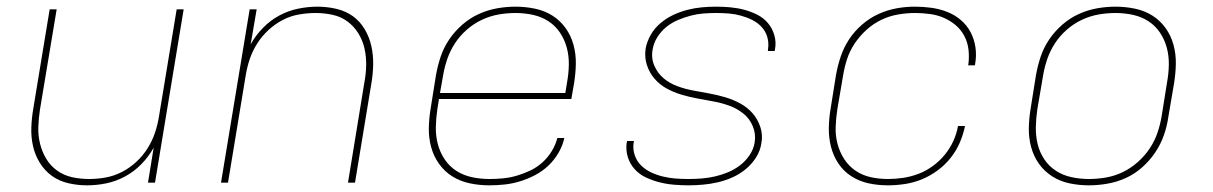

<svg xmlns="http://www.w3.org/2000/svg" viewBox="-20 -548 3640 576"><path d="M241 8Q212 8 184.5 1.5Q157 -5 135.5 -20.5Q114 -36 99.5 -59.5Q85 -83 79 -110Q73 -137 74 -165.5Q75 -194 80 -223L129 -520H150L100 -220Q96 -194 95 -168Q94 -142 100 -117.5Q106 -93 118.5 -72Q131 -51 151 -36.5Q171 -22 196 -16.5Q221 -11 247 -11Q272 -11 297 -15.5Q322 -20 345.5 -32Q369 -44 389 -62.5Q409 -81 423 -103.5Q437 -126 445 -150Q453 -174 457 -199L510 -520H531L445 0H424L441 -105Q426 -78 404 -55.5Q382 -33 355 -18.5Q328 -4 299 2Q270 8 241 8Z M643 0 729 -520H750L732 -415Q747 -442 769 -464.5Q791 -487 818 -501.5Q845 -516 874.5 -522Q904 -528 932 -528Q961 -528 989 -521.5Q1017 -515 1038.5 -499.5Q1060 -484 1074 -460.5Q1088 -437 1094 -410Q1100 -383 1099.5 -354.5Q1099 -326 1094 -297L1045 0H1024L1073 -300Q1078 -326 1078.5 -352Q1079 -378 1073.5 -402.5Q1068 -427 1055 -448Q1042 -469 1022.5 -483.5Q1003 -498 978 -503.5Q953 -509 926 -509Q902 -509 876.5 -504.5Q851 -500 828 -488Q805 -476 785 -457.5Q765 -439 751 -416.5Q737 -394 729 -370Q721 -346 717 -321L664 0Z M1448 8Q1418 8 1389.5 2Q1361 -4 1337.5 -18.5Q1314 -33 1297.5 -56Q1281 -79 1273.5 -106.5Q1266 -134 1266.5 -163.5Q1267 -193 1272 -223L1288 -323Q1293 -351 1302 -378Q1311 -405 1327.5 -429.5Q1344 -454 1367 -474Q1390 -494 1416.5 -506Q1443 -518 1471 -523Q1499 -528 1527 -528Q1556 -528 1585 -522Q1614 -516 1637.5 -501Q1661 -486 1677 -463.5Q1693 -441 1700.5 -413.5Q1708 -386 1707.5 -356.5Q1707 -327 1702 -297L1694 -251H1297L1292 -220Q1288 -193 1287.5 -166.5Q1287 -140 1293.5 -115.5Q1300 -91 1314 -70Q1328 -49 1349 -35.5Q1370 -22 1395.5 -16.5Q1421 -11 1448 -11Q1469 -11 1489.5 -13Q1510 -15 1530.5 -21Q1551 -27 1571 -36.5Q1591 -46 1607.5 -61Q1624 -76 1635.5 -95Q1647 -114 1652 -134H1673Q1668 -111 1655.5 -89.5Q1643 -68 1625 -51Q1607 -34 1585 -22.5Q1563 -11 1540 -4Q1517 3 1494 5.5Q1471 8 1448 8ZM1300 -269H1676L1681 -300Q1686 -327 1686.5 -353.5Q1687 -380 1680.5 -404.5Q1674 -429 1660 -450Q1646 -471 1625 -484.5Q1604 -498 1578.5 -503.5Q1553 -509 1526 -509Q1501 -509 1475.5 -504.5Q1450 -500 1425.5 -488.5Q1401 -477 1380 -458.5Q1359 -440 1344.5 -417.5Q1330 -395 1321.5 -370Q1313 -345 1309 -320Z M2045 8Q2023 8 2000.5 6Q1978 4 1957 -1.5Q1936 -7 1917 -16Q1898 -25 1884 -40.5Q1870 -56 1863.5 -76.5Q1857 -97 1860 -120Q1861 -121 1861 -122.5Q1861 -124 1861 -125H1882Q1882 -124 1881.5 -123Q1881 -122 1881 -121Q1878 -101 1884 -83Q1890 -65 1903 -52Q1916 -39 1933 -31Q1950 -23 1968.5 -18.5Q1987 -14 2006 -12.5Q2025 -11 2045 -11Q2065 -11 2084.5 -12.5Q2104 -14 2124 -18.5Q2144 -23 2163.5 -31Q2183 -39 2200 -52Q2217 -65 2229 -83Q2241 -101 2244 -121Q2248 -146 2238.5 -169Q2229 -192 2210.5 -207Q2192 -222 2169 -230.5Q2146 -239 2121.5 -243.5Q2097 -248 2072.5 -252.5Q2048 -257 2024.5 -264Q2001 -271 1980 -282.5Q1959 -294 1943.5 -312Q1928 -330 1920.5 -353.5Q1913 -377 1917 -403Q1921 -424 1932.5 -444Q1944 -464 1962 -479Q1980 -494 2000.5 -503.5Q2021 -513 2042.5 -518.5Q2064 -524 2085.5 -526Q2107 -528 2128 -528Q2150 -528 2171.5 -526Q2193 -524 2213.5 -518.5Q2234 -513 2252.5 -503.5Q2271 -494 2284 -478.5Q2297 -463 2303 -442.5Q2309 -422 2305 -400Q2305 -399 2304.5 -397.5Q2304 -396 2304 -395H2283Q2284 -396 2284 -397Q2284 -398 2284 -400Q2287 -419 2282 -436.5Q2277 -454 2265 -467Q2253 -480 2237 -488Q2221 -496 2203 -501Q2185 -506 2166.5 -507.5Q2148 -509 2128 -509Q2109 -509 2090 -507.5Q2071 -506 2052 -501Q2033 -496 2014 -488Q1995 -480 1979 -467Q1963 -454 1952 -436.5Q1941 -419 1938 -400Q1933 -374 1943 -351Q1953 -328 1971 -313Q1989 -298 2012 -289.5Q2035 -281 2059.5 -276.5Q2084 -272 2108.5 -267.5Q2133 -263 2156.5 -256Q2180 -249 2201 -237.5Q2222 -226 2237.5 -208.5Q2253 -191 2261 -167Q2269 -143 2264 -118Q2261 -96 2248 -75.5Q2235 -55 2216.5 -40Q2198 -25 2176.5 -15.5Q2155 -6 2133 -1Q2111 4 2089 6Q2067 8 2045 8Z M2644 8Q2614 8 2586 2Q2558 -4 2534.5 -19Q2511 -34 2495.5 -57Q2480 -80 2473 -107.5Q2466 -135 2466.5 -164.5Q2467 -194 2472 -223L2488 -323Q2493 -351 2502 -378Q2511 -405 2527 -429.5Q2543 -454 2566 -474Q2589 -494 2615.5 -506Q2642 -518 2669.5 -523Q2697 -528 2725 -528Q2750 -528 2775 -524.5Q2800 -521 2822.5 -512Q2845 -503 2863 -487.5Q2881 -472 2892 -451Q2903 -430 2906.5 -405Q2910 -380 2905 -354Q2905 -354 2905 -353.5Q2905 -353 2905 -352H2884Q2884 -353 2884.5 -353.5Q2885 -354 2885 -354Q2888 -377 2885.5 -399Q2883 -421 2873 -440Q2863 -459 2847 -472.5Q2831 -486 2811.5 -494.5Q2792 -503 2769.5 -506Q2747 -509 2725 -509Q2700 -509 2674 -504.5Q2648 -500 2624 -488.5Q2600 -477 2579.5 -458.5Q2559 -440 2544 -417.5Q2529 -395 2521 -370Q2513 -345 2509 -320L2492 -220Q2488 -194 2487 -167.5Q2486 -141 2492.5 -116.5Q2499 -92 2512.5 -71Q2526 -50 2546.5 -36Q2567 -22 2592 -16.5Q2617 -11 2644 -11Q2667 -11 2690 -14.5Q2713 -18 2735.5 -26.5Q2758 -35 2778.5 -50Q2799 -65 2814.5 -84Q2830 -103 2840 -125Q2850 -147 2854 -170H2875Q2870 -145 2859.5 -120.5Q2849 -96 2832 -74.5Q2815 -53 2792.5 -36.5Q2770 -20 2745.5 -10Q2721 0 2695 4Q2669 8 2644 8Z M3247 8Q3217 8 3188.5 2Q3160 -4 3136.5 -19Q3113 -34 3097 -56.5Q3081 -79 3073.5 -106.5Q3066 -134 3066.5 -163.5Q3067 -193 3072 -223L3088 -323Q3093 -351 3102 -378Q3111 -405 3127.5 -429.5Q3144 -454 3167 -474Q3190 -494 3216.5 -506Q3243 -518 3271 -523Q3299 -528 3327 -528Q3356 -528 3385 -522Q3414 -516 3437.5 -501Q3461 -486 3477 -463.5Q3493 -441 3500.5 -413.5Q3508 -386 3507.5 -356.5Q3507 -327 3502 -297L3485 -197Q3481 -169 3471.5 -142Q3462 -115 3445.5 -90.5Q3429 -66 3406.5 -46Q3384 -26 3357.5 -14Q3331 -2 3302.5 3Q3274 8 3247 8ZM3247 -11Q3272 -11 3298 -15.5Q3324 -20 3348 -31.5Q3372 -43 3393 -61.5Q3414 -80 3429 -102.5Q3444 -125 3452.5 -150Q3461 -175 3465 -200L3481 -300Q3486 -327 3486.5 -353.5Q3487 -380 3480.5 -404.5Q3474 -429 3460 -450Q3446 -471 3425 -484.5Q3404 -498 3378.5 -503.5Q3353 -509 3326 -509Q3301 -509 3275.5 -504.5Q3250 -500 3225.5 -488.5Q3201 -477 3180 -458.5Q3159 -440 3144.5 -417.5Q3130 -395 3121.5 -370Q3113 -345 3109 -320L3092 -220Q3088 -193 3087.5 -166.5Q3087 -140 3093 -115.5Q3099 -91 3113 -70Q3127 -49 3148 -35.5Q3169 -22 3194.5 -16.5Q3220 -11 3247 -11Z"/></svg>

Font: Iosevka SS04 Th Ex Obl
Style: Regular
Weight: 100
Width: 7
Italic angle: -9°
Monospace: yes
Designer: Belleve Invis
Foundry: Belleve Invis
Version: Version 19.0.0; ttfautohint (v1.8.4)